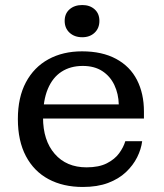

<svg xmlns="http://www.w3.org/2000/svg" viewBox="-20 -731 650 763"><path d="M309 12Q231 12 173 -19Q115 -50 83 -110.5Q51 -171 51 -258Q51 -344 83 -404Q115 -464 172.5 -495.5Q230 -527 306 -527L309 -469Q260 -469 224.5 -446Q189 -423 170 -377.5Q151 -332 151 -264Q151 -173 197.5 -119.5Q244 -66 324 -66Q373 -66 404.5 -82Q436 -98 453.5 -122Q471 -146 478 -170H545Q541 -138 525 -106Q509 -74 480.5 -47Q452 -20 409.5 -4Q367 12 309 12ZM99 -260V-316H452L552 -288V-260ZM452 -316Q451 -358 434.5 -393Q418 -428 386.5 -448.5Q355 -469 309 -469L306 -527Q386 -527 441.5 -497Q497 -467 524.5 -413Q552 -359 552 -288ZM307 -583Q276 -583 256.5 -601Q237 -619 237 -648Q237 -677 256.5 -694Q276 -711 307 -711Q337 -711 356 -694Q375 -677 375 -648Q375 -619 356 -601Q337 -583 307 -583Z"/></svg>

Font: Montagu Slab 24pt
Style: Regular
Weight: 400
Designer: Florian Karsten
Foundry: Florian Karsten
Version: Version 1.000